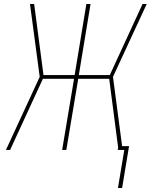

<svg xmlns="http://www.w3.org/2000/svg" viewBox="-20 -755 760 967"><path d="M574 192H595L630 -19H595L549 -368L719 -735H698L533 -377H377L436 -735H415L356 -377H199L152 -735H131L180 -368L10 0H31L196 -358H353L293 0H314L374 -358H530L575 -12L573 0H606Z"/></svg>

Font: Iosevka Sparkle Thin Oblique
Style: Regular
Weight: 100
Italic angle: -9°
Designer: Belleve Invis
Foundry: Belleve Invis
Version: Version 4.5.0; ttfautohint (v1.8.3)